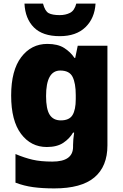

<svg xmlns="http://www.w3.org/2000/svg" viewBox="-20 -807 683 1067"><path d="M243 -563Q301 -563 336.5 -540.5Q372 -518 394 -485H398L412 -553H577V1Q577 118 504.5 179Q432 240 282 240Q215 240 164 233Q113 226 66 208V49Q116 70 161 80.5Q206 91 271 91Q386 91 386 9V-1Q386 -30 392 -70H386Q367 -37 332 -13.5Q297 10 240 10Q152 10 97 -63Q42 -136 42 -276Q42 -416 98 -489.5Q154 -563 243 -563ZM315 -415Q236 -415 236 -273Q236 -201 256 -169.5Q276 -138 318 -138Q365 -138 383 -167.5Q401 -197 401 -256V-279Q401 -344 383.5 -379.5Q366 -415 315 -415ZM511 -787Q506 -705 454.5 -655.5Q403 -606 312 -606Q217 -606 168.5 -654.5Q120 -703 116 -787H219Q230 -745 250.5 -734Q271 -723 312 -723Q344 -723 369 -735.5Q394 -748 404 -787Z"/></svg>

Font: Noto Sans Myanmar Black
Style: Regular
Weight: 900
Designer: Monotype Design Team
Foundry: Monotype Imaging Inc.
Version: Version 2.107; ttfautohint (v1.8.4.7-5d5b)